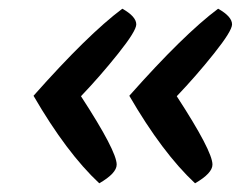

<svg xmlns="http://www.w3.org/2000/svg" viewBox="-20 -456 568 441"><path d="M513 -400Q513 -385 471.5 -333Q430 -281 386 -235Q468 -109 468 -78Q468 -58 428 -35Q353 -105 277 -236Q402 -377 481 -436Q513 -418 513 -400ZM293 -400Q293 -385 251.5 -333Q210 -281 166 -235Q248 -109 248 -78Q248 -58 208 -35Q133 -105 57 -236Q182 -377 261 -436Q293 -418 293 -400Z"/></svg>

Font: Overlock
Style: Bold Italic
Weight: 700
Designer: Dario Muhafara
Foundry: Dario Manuel Muhafara
Version: Version 1.002